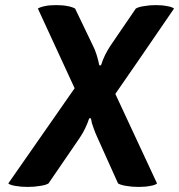

<svg xmlns="http://www.w3.org/2000/svg" viewBox="-20 -736 709 760"><path d="M277.3 -702.1Q264.6 -709 247.1 -711.9Q228.5 -715.8 203.1 -715.8Q174.8 -715.8 158.2 -711.9Q141.6 -709 129.9 -702.1Q178.7 -596.7 275.4 -386.7Q210 -293 12.7 -9.8Q21.5 -2.9 42 0Q62.5 3.9 88.9 3.9Q116.2 3.9 137.7 0Q160.2 -2.9 171.9 -9.8Q212.9 -69.3 294.9 -189.5Q307.6 -208 317.4 -228.5Q327.1 -249 333 -267.6Q335 -267.6 339.8 -267.6Q342.8 -248 350.6 -228.5Q357.4 -209 365.2 -192.4Q392.6 -130.9 447.3 -9.8Q460 -2.9 480.5 0Q502 3.9 529.3 3.9Q555.7 3.9 574.2 0Q593.8 -2.9 601.6 -9.8Q546.9 -127.9 436.5 -364.3Q495.1 -448.2 668.9 -702.1Q660.2 -709 640.6 -711.9Q622.1 -715.8 596.7 -715.8Q572.3 -715.8 550.8 -711.9Q529.3 -709 517.6 -702.1Q485.4 -654.3 418.9 -557.6Q408.2 -542 396.5 -519.5Q385.7 -497.1 379.9 -477.5Q377.9 -477.5 373 -477.5Q369.1 -498 362.3 -519.5Q355.5 -541 346.7 -557.6Q323.2 -606.4 277.3 -702.1Z"/></svg>

Font: cl
Style: Bold Italic
Weight: 400
Designer: Mitja Miklavcic
Version: Version 7.504; 2011; Build 1022